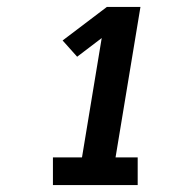

<svg xmlns="http://www.w3.org/2000/svg" viewBox="-20 -858 540 555"><path d="M133 -323V-403H217L274 -748L203 -694L161 -741L289 -838H386L314 -403H378V-323Z"/></svg>

Font: Iosevka SS04 Heavy Oblique
Style: Regular
Weight: 900
Italic angle: -9°
Monospace: yes
Designer: Belleve Invis
Foundry: Belleve Invis
Version: Version 19.0.0; ttfautohint (v1.8.4)